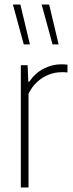

<svg xmlns="http://www.w3.org/2000/svg" viewBox="-20 -828 323 848"><path d="M72 0V-540H102L105 -467H109Q135.5 -505.5 173 -524.8Q210.5 -544 251 -544Q260 -544 266.8 -543.5Q273.5 -543 278 -542V-508Q270.5 -509 264.8 -509Q259 -509 250 -509Q222.5 -509 195 -498.2Q167.5 -487.5 144.2 -466.2Q121 -445 106 -414V0ZM212 -632 164 -808H197L239 -632ZM85 -632 37 -808H70L112 -632Z"/></svg>

Font: Encode Sans Condensed Thin
Style: Regular
Weight: 100
Width: 3
Designer: Multiple Designers
Foundry: Impallari Type
Version: Version 3.002